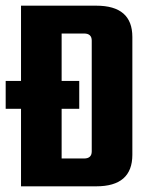

<svg xmlns="http://www.w3.org/2000/svg" viewBox="-22 -656 525 676"><path d="M52 -636H317Q444 -636 444 -526V-111Q444 0 317 0H52V-273H-2V-371H52ZM301 -123V-513Q301 -538 274 -538H195V-371H257V-273H195V-98H274Q301 -98 301 -123Z"/></svg>

Font: Teko Semibold
Style: Regular
Weight: 600
Designer: Manushi Parikh, Jonny Pinhorn
Foundry: Indian Type Foundry
Version: Version 1.105;PS 1.0;hotconv 1.0.78;makeotf.lib2.5.61930; tt